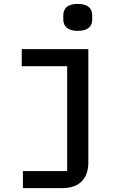

<svg xmlns="http://www.w3.org/2000/svg" viewBox="-20 -769 640 989"><path d="M98 200H302C393 200 435 146 435 69V-516H92V-428H326V112H98ZM381 -610C436 -610 455 -636 455 -669V-690C455 -723 436 -749 380 -749C325 -749 306 -723 306 -690V-669C306 -636 325 -610 381 -610Z"/></svg>

Font: IBM Mono Medium
Style: Regular
Weight: 500
Monospace: yes
Designer: Mike Abbink, Paul van der Laan, Pieter van Rosmalen
Foundry: Bold Monday
Version: Version 2.3